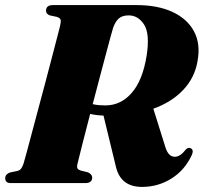

<svg xmlns="http://www.w3.org/2000/svg" viewBox="-28 -720 800 755"><path d="M726.5 -111Q699 -51 646.2 -18Q593.5 15 530.5 15Q447 15 428 -63.5L379 -265.5Q350.5 -266.5 326.5 -272Q308 -200.5 293.8 -144.8Q279.5 -89 276.5 -75Q273.5 -62 277.2 -57Q281 -52 290.5 -49L317.5 -42.5Q334.5 -34.5 334.5 -22Q334.5 0 306.5 0H16Q2.5 0 -2.5 -5.2Q-7.5 -10.5 -7.5 -19Q-7.5 -27.5 -2.2 -33.2Q3 -39 10.5 -41.5L41 -48Q50.5 -50.5 55.5 -57.5Q60.5 -64.5 64.5 -76.5Q67 -84.5 75.5 -115.5Q84 -146.5 96.2 -193Q108.5 -239.5 123 -293.5Q137.5 -347.5 151.8 -401.2Q166 -455 178 -501.2Q190 -547.5 198.2 -578.8Q206.5 -610 208 -617Q212 -634 210.5 -641.5Q209 -649 196 -653.5L168 -659.5Q153 -665 153 -678Q153 -700 180.5 -700H508.5Q592.5 -700 650.8 -672.8Q709 -645.5 735 -596.5Q761 -547.5 749 -481Q738.5 -415.5 693 -367Q647.5 -318.5 575 -292.5L622 -142.5Q633.5 -103.5 659.5 -103.5Q681 -103.5 703 -132.5Q711.5 -141 720.5 -137.5Q735.5 -132 726.5 -111ZM416.5 -609.5Q413.5 -600.5 405.8 -571.8Q398 -543 386.8 -500.8Q375.5 -458.5 362.5 -409.2Q349.5 -360 336.5 -310.5Q349 -307.5 361.5 -306.5Q374 -305.5 386.5 -305.5Q447 -305.5 490 -354.8Q533 -404 548.5 -500.5Q562 -586.5 538.8 -623Q515.5 -659.5 478 -659.5Q452 -659.5 438.2 -646.5Q424.5 -633.5 416.5 -609.5Z"/></svg>

Font: Fraunces 72pt S000 Black
Style: Italic
Weight: 900
Italic angle: -16°
Version: Version 1.000; ttfautohint (v1.8.3)